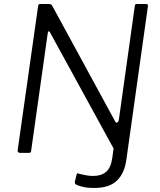

<svg xmlns="http://www.w3.org/2000/svg" viewBox="-20 -762 796 957"><path d="M708 -742Q720 -742 717 -729L610 33Q601 101 563 138Q525 175 449 175Q417 175 394 169.5Q371 164 362 159Q351 155 353 144L362 107Q364 102 365.5 101.5Q367 101 370 103Q379 105 391 108Q403 111 417 113Q431 115 444 115Q485 115 509 94.5Q533 74 540 23L546 -22L229 -601Q225 -608 222 -606Q219 -604 218 -597L135 -9Q134 -4 132 -2Q130 0 123 0H80Q74 0 70.5 -3.5Q67 -7 68 -13L170 -732Q171 -738 173 -740Q175 -742 181 -742H224Q230 -742 234 -740Q238 -738 241 -732L555 -155Q560 -148 565.5 -152Q571 -156 572 -162L652 -733Q653 -739 655 -740.5Q657 -742 662 -742H708Z"/></svg>

Font: Libre Franklin Thin Light
Style: Italic
Weight: 300
Italic angle: -8°
Version: Version 3.000